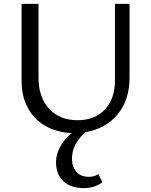

<svg xmlns="http://www.w3.org/2000/svg" viewBox="-20 -678 774 987"><path d="M646 -658V-279Q646 -165 585 -90.5Q524 -16 420 1Q350 61 350 138Q350 179 372.5 205Q395 231 437 231Q465 231 486 217L507 259Q485 274 462 281.5Q439 289 410 289Q343 289 305.5 253.5Q268 218 268 155Q268 117 288 78.5Q308 40 349 6Q272 3 213.5 -30.5Q155 -64 123 -123.5Q91 -183 91 -262V-658H178V-279Q178 -178 232.5 -119Q287 -60 379 -60Q468 -60 519.5 -115.5Q571 -171 571 -265V-658Z"/></svg>

Font: Ysabeau Medium
Style: Regular
Weight: 500
Designer: Christian Thalmann (Catharsis Fonts)
Version: Version 0.003